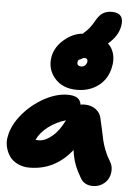

<svg xmlns="http://www.w3.org/2000/svg" viewBox="-72 -1056 840 1153"><g transform="rotate(5 348.0 -479.0)"><path d="M386.2 -520Q298.3 -520 250.7 -576.4Q203.1 -632.8 217.8 -709Q230.5 -767.6 282.7 -811Q335 -854.5 392.1 -858.9L397 -863.8Q418.5 -881.8 432.6 -900.4Q446.8 -918.9 463.9 -949.2Q481.9 -980 503.7 -992.4Q525.4 -1004.9 556.2 -1004.9Q593.3 -1004.9 609.4 -984.6Q625.5 -964.4 618.2 -924.8Q606.9 -862.3 547.9 -814Q574.7 -789.1 584 -752.4Q593.3 -715.8 584 -673.8Q569.3 -601.1 515.1 -560.5Q460.9 -520 386.2 -520ZM376 -688Q373 -675.8 379.9 -668.9Q386.7 -662.1 400.9 -662.1Q412.6 -662.1 421.9 -670.4Q431.2 -678.7 434.1 -691.9Q437 -714.8 414.1 -714.8Q408.2 -714.8 397.9 -708Q387.7 -701.2 381.8 -701.2Q376 -693.8 376 -688ZM143.1 -29.8Q104 -29.8 72.3 -44.9Q40.5 -60.1 22.9 -85Q5.4 -109.9 -2.4 -142.3Q-10.3 -174.8 -2 -209Q11.2 -276.4 65.7 -341.1Q120.1 -405.8 193.6 -445.8Q267.1 -485.8 334 -485.8Q371.6 -485.8 391.6 -473.4Q411.6 -460.9 416 -433.1Q426.3 -436 439 -436Q480.5 -436 508.3 -415Q536.1 -394 542 -361.8Q548.8 -335.4 557.1 -294.9Q565.4 -254.4 570.8 -230.7Q576.2 -207 589.1 -173.6Q602.1 -140.1 621.1 -109.9Q635.7 -87.4 636 -59.8Q636.2 -32.2 624.8 -8.5Q613.3 15.1 588.4 31Q563.5 46.9 530.8 46.9Q481.9 46.9 458 8.8Q432.6 -34.2 418.7 -70.6Q404.8 -106.9 397.9 -158.2Q295.9 -29.8 143.1 -29.8ZM184.1 -198.2Q222.7 -198.2 264.4 -233.2Q306.2 -268.1 336.9 -332Q277.8 -314.9 231.4 -279.1Q185.1 -243.2 165 -199.2Q170.9 -198.2 184.1 -198.2Z"/></g></svg>

Font: Shantell Sans Irregular Bouncy
Style: Italic
Weight: 800
Italic angle: -11.31°
Designer: Stephen Nixon, Anya Danilova, Shantell Martin
Foundry: Arrow Type
Version: Version 1.006;[9816181b4]